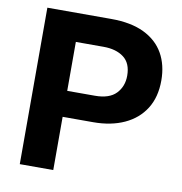

<svg xmlns="http://www.w3.org/2000/svg" viewBox="-81 -805 834 881"><g transform="rotate(10 335.5 -364.5)"><path d="M69 0V-729H367Q459 -729 520 -699.5Q581 -670 611.5 -616.5Q642 -563 642 -490Q642 -413 608 -359Q574 -305 512 -276.5Q450 -248 367 -248H211V-369H354Q421 -369 452.5 -402Q484 -435 484 -485Q484 -543 448.5 -570Q413 -597 354 -597H205L225 -616V0Z"/></g></svg>

Font: Mona Sans ExtraLight
Style: Bold
Weight: 700
Version: Version 2.000